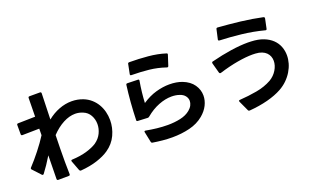

<svg xmlns="http://www.w3.org/2000/svg" viewBox="-86 -1319 3122 1880"><g transform="rotate(-20 1475.0 -379.0)"><path d="M264 54Q250 54 250 40L254 -205Q228 -162 201.5 -122.5Q175 -83 149 -49Q145 -44 139 -44Q133 -44 129 -49L53 -131Q49 -135 49 -140Q49 -146 53 -150Q79 -178 107 -210.5Q135 -243 162 -277.5Q189 -312 214 -346.5Q239 -381 259 -413L260 -481L84 -478Q70 -478 70 -492V-587Q70 -601 83 -601L262 -605L265 -798Q265 -812 279 -812H387Q401 -812 401 -798L393 -528Q451 -575 516.5 -600Q582 -625 648 -625Q710 -625 766 -603Q809 -586 842 -557Q875 -528 897 -491Q919 -454 930 -411Q941 -368 941 -323Q941 -244 906.5 -169.5Q872 -95 800 -46Q752 -13 677.5 11.5Q603 36 505 44H502Q493 44 488 33L449 -70Q448 -72 448 -76Q448 -86 460 -86Q548 -90 614.5 -110Q681 -130 720 -156Q767 -189 789 -235.5Q811 -282 811 -329Q811 -379 787.5 -421Q764 -463 719 -481Q680 -498 639 -498Q578 -498 513.5 -464Q449 -430 389 -367Q387 -297 386 -226.5Q385 -156 385 -88L387 39V40Q387 53 373 53Z M1457 45Q1406 45 1355.5 40Q1305 35 1255 27Q1244 26 1241 13L1219 -93L1218 -98Q1218 -110 1233 -107Q1286 -97 1343 -90.5Q1400 -84 1457 -84Q1527 -84 1588.5 -97.5Q1650 -111 1691 -145Q1715 -165 1726.5 -188Q1738 -211 1738 -233Q1738 -262 1719 -286Q1700 -310 1665 -321Q1629 -334 1583 -334Q1519 -334 1448.5 -306.5Q1378 -279 1312 -224Q1305 -217 1295 -217L1193 -222Q1178 -222 1180 -236Q1181 -275 1183.5 -321.5Q1186 -368 1189.5 -415Q1193 -462 1198 -507.5Q1203 -553 1208 -591Q1209 -604 1223 -604L1331 -601Q1346 -601 1343 -586Q1333 -530 1326.5 -471Q1320 -412 1318 -363Q1391 -412 1464 -432.5Q1537 -453 1603 -453Q1641 -453 1674 -447.5Q1707 -442 1736 -431Q1810 -402 1846 -349.5Q1882 -297 1882 -237Q1882 -186 1857.5 -137Q1833 -88 1785 -48Q1724 3 1638.5 24Q1553 45 1457 45ZM1639 -617Q1554 -646 1468.5 -655Q1383 -664 1287 -665Q1272 -665 1275 -680L1295 -779Q1296 -791 1311 -791Q1408 -791 1505 -782Q1602 -773 1683 -747Q1696 -744 1691 -730L1657 -625Q1652 -612 1639 -617Z M2256 57Q2245 57 2241 47L2193 -57Q2191 -63 2191 -64Q2191 -74 2203 -74Q2294 -80 2381.5 -95.5Q2469 -111 2539 -150Q2588 -179 2616.5 -226Q2645 -273 2645 -321Q2645 -345 2636.5 -367Q2628 -389 2610.5 -406.5Q2593 -424 2565.5 -435Q2538 -446 2500 -448L2469 -449Q2401 -449 2311.5 -433.5Q2222 -418 2119 -386Q2117 -385 2113 -385Q2104 -385 2101 -395L2072 -501V-506Q2072 -517 2082 -518Q2192 -546 2289.5 -560.5Q2387 -575 2468 -575L2501 -574Q2575 -571 2628.5 -550Q2682 -529 2717 -495Q2752 -461 2768.5 -417.5Q2785 -374 2785 -327Q2785 -286 2773 -244.5Q2761 -203 2737.5 -164Q2714 -125 2679.5 -91Q2645 -57 2600 -32Q2537 3 2449 26Q2361 49 2258 57ZM2669 -629Q2554 -659 2436.5 -672Q2319 -685 2214 -689Q2197 -691 2202 -705L2224 -803Q2226 -815 2239 -815Q2293 -811 2352 -805.5Q2411 -800 2470.5 -793Q2530 -786 2587.5 -776.5Q2645 -767 2696 -756Q2709 -753 2707 -739L2686 -639Q2683 -624 2669 -629Z"/></g></svg>

Font: LINE Seed JP_TTF Bold
Style: Regular
Weight: 700
Designer: LINE & Fontrix & Fontworks
Version: Version 1.009